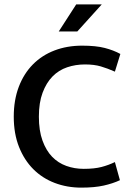

<svg xmlns="http://www.w3.org/2000/svg" viewBox="-20 -849 603 879"><path d="M363 -76Q412 -76 444.5 -84.5Q477 -93 506 -107L529 -24Q497 -9 455 0.5Q413 10 352 10Q287 10 230.5 -11.5Q174 -33 132.5 -74.5Q91 -116 67 -176.5Q43 -237 43 -315Q43 -391 66 -451.5Q89 -512 130.5 -554Q172 -596 229.5 -618Q287 -640 356 -640Q419 -640 459.5 -629.5Q500 -619 531 -602L506 -521Q472 -536 441.5 -545Q411 -554 369 -554Q326 -554 287.5 -541Q249 -528 220.5 -499Q192 -470 175 -424.5Q158 -379 158 -315Q158 -251 174.5 -205.5Q191 -160 218.5 -131.5Q246 -103 283.5 -89.5Q321 -76 363 -76ZM334 -705H249L329 -829H446Z"/></svg>

Font: Mukta Vaani Medium
Style: Regular
Weight: 500
Designer: Noopur Datye, Girish Dalvi, Yashodeep Gholap, Pallavi Karambelkar
Foundry: Ek Type
Version: Version 2.538;PS 1.000;hotconv 16.6.51;makeotf.lib2.5.65220;